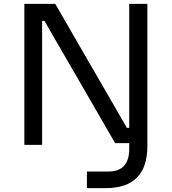

<svg xmlns="http://www.w3.org/2000/svg" viewBox="-20 -750 889 994"><path d="M527 224H430V138H541Q649 138 649 21V-9H576L210 -642H198V0H106V-730H266L637 -88H649V-730H743V6Q743 224 527 224Z"/></svg>

Font: Sora
Style: Regular
Weight: 400
Designer: Jonathan Barnbrook, Julián Moncada
Foundry: Barnbrook Fonts
Version: Version 2.000